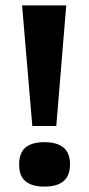

<svg xmlns="http://www.w3.org/2000/svg" viewBox="-20 -680 331 713"><path d="M100 -212 62 -660H226L189 -212ZM145 13Q98 13 74.5 -7Q51 -27 51 -69Q51 -112 74.5 -132Q98 -152 145 -152Q192 -152 216 -132Q240 -112 240 -69Q240 13 145 13Z"/></svg>

Font: Bricolage Grotesque 96pt ExtraBold
Style: Bold
Weight: 700
Version: Version 1.001;gftools[0.9.33.dev8+g029e19f]